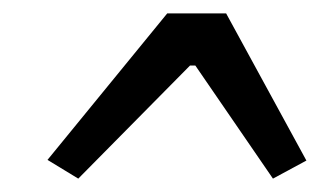

<svg xmlns="http://www.w3.org/2000/svg" viewBox="-20 -636 487 287"><path d="M318 -616 438 -396 388 -369 272 -538H264L97 -369L51 -397L230 -616Z"/></svg>

Font: Exo 2 SemiBold
Style: Italic
Weight: 600
Italic angle: -8°
Designer: Natanael Gama
Foundry: Natanael Gama
Version: Version 2.010